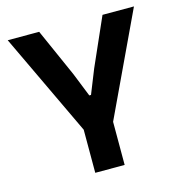

<svg xmlns="http://www.w3.org/2000/svg" viewBox="-97 -727 767 814"><g transform="rotate(-15 286.0 -319.5)"><path d="M228.5 -175.5 9 -639H147L240.5 -428.5L282.5 -323.5H290L332 -428.5L425 -639H563L344.5 -175.5ZM222 0V-294.5H351V0Z"/></g></svg>

Font: Anek Bangla SemiBold
Style: Regular
Weight: 600
Designer: Sulekha Rajkumar (Bangla), Yesha Goshar (Latin)
Foundry: Ek Type
Version: Version 1.003